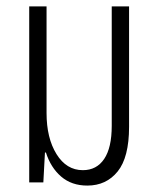

<svg xmlns="http://www.w3.org/2000/svg" viewBox="-20 -568 486 598"><path d="M252 10Q203 10 170.5 -18Q138 -46 123 -93H120L115 0H71V-548H125V-216Q125 -138 156 -88Q187 -38 238 -38Q281 -38 304.5 -73Q328 -108 328 -176V-548H382V-173Q382 -78 346.5 -34Q311 10 252 10Z"/></svg>

Font: Noto Sans Thai ExtCond Light
Style: Regular
Weight: 300
Width: 2
Designer: Monotype Design Team
Foundry: Monotype Imaging Inc.
Version: Version 2.002; ttfautohint (v1.8.4.7-5d5b)